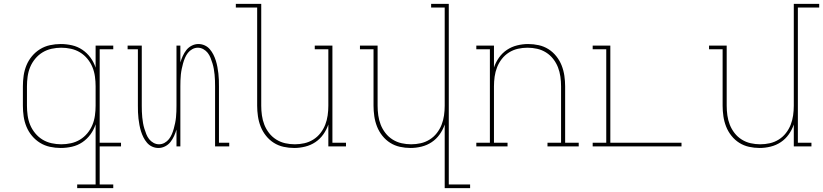

<svg xmlns="http://www.w3.org/2000/svg" viewBox="-20 -755 4244 990"><path d="M296 -11Q321 -11 346 -16.5Q371 -22 392.5 -35Q414 -48 430.5 -68Q447 -88 456.5 -111Q466 -134 469.5 -159.5Q473 -185 473 -210V-310Q473 -335 469.5 -360.5Q466 -386 456.5 -409Q447 -432 430.5 -452Q414 -472 392.5 -485Q371 -498 346 -503.5Q321 -509 296 -509Q271 -509 246 -503.5Q221 -498 199.5 -485Q178 -472 161.5 -452Q145 -432 135.5 -409Q126 -386 122.5 -360.5Q119 -335 119 -310V-210Q119 -185 122.5 -159.5Q126 -134 135.5 -111Q145 -88 161.5 -68Q178 -48 199.5 -35Q221 -22 246 -16.5Q271 -11 296 -11ZM564 215H378V196H473V-114Q464 -86 446.5 -62Q429 -38 404.5 -21.5Q380 -5 351 1.5Q322 8 293 8Q265 8 237.5 2Q210 -4 186.5 -18.5Q163 -33 145 -54.5Q127 -76 116.5 -101.5Q106 -127 102 -154.5Q98 -182 98 -210V-310Q98 -338 102 -365.5Q106 -393 116.5 -418.5Q127 -444 145 -465.5Q163 -487 186.5 -501.5Q210 -516 237.5 -522Q265 -528 293 -528Q322 -528 351 -521.5Q380 -515 404.5 -498.5Q429 -482 446.5 -458Q464 -434 473 -406V-520H564V-501H494V-19H604V0H494V196H564Z M797 8Q780 8 764.5 1Q749 -6 738 -19Q727 -32 719.5 -47Q712 -62 707 -78Q702 -94 699 -110.5Q696 -127 694 -143.5Q692 -160 691.5 -176.5Q691 -193 691 -210V-501H638V-520H711V-210Q711 -195 711.5 -180Q712 -165 713.5 -150Q715 -135 717.5 -120.5Q720 -106 724.5 -91.5Q729 -77 734.5 -63Q740 -49 749 -37.5Q758 -26 771.5 -18.5Q785 -11 800 -11Q815 -11 828.5 -18.5Q842 -26 851 -37.5Q860 -49 866 -63Q872 -77 876 -91.5Q880 -106 883 -120.5Q886 -135 887.5 -150Q889 -165 889.5 -180Q890 -195 890 -210V-520H910V-433Q915 -450 922.5 -466.5Q930 -483 941 -497Q952 -511 968.5 -519.5Q985 -528 1003 -528Q1020 -528 1035.5 -521Q1051 -514 1062 -501Q1073 -488 1080.5 -473Q1088 -458 1093 -442Q1098 -426 1101 -409.5Q1104 -393 1106 -376.5Q1108 -360 1108.5 -343.5Q1109 -327 1109 -310V-19H1162V0H1089V-310Q1089 -325 1088.5 -340Q1088 -355 1086.5 -370Q1085 -385 1082.5 -399.5Q1080 -414 1075.5 -428.5Q1071 -443 1065.5 -457Q1060 -471 1051 -482.5Q1042 -494 1028.5 -501.5Q1015 -509 1000 -509Q985 -509 971.5 -501.5Q958 -494 949 -482.5Q940 -471 934 -457Q928 -443 924 -428.5Q920 -414 917 -399.5Q914 -385 912.5 -370Q911 -355 910.5 -340Q910 -325 910 -310V0H890V-87Q885 -70 877.5 -53.5Q870 -37 859 -23Q848 -9 831.5 -0.5Q815 8 797 8Z M1497 8Q1469 8 1442 2Q1415 -4 1392 -18.5Q1369 -33 1351.5 -55Q1334 -77 1324 -102.5Q1314 -128 1310 -155.5Q1306 -183 1306 -210V-716H1196V-735H1327V-210Q1327 -185 1330.5 -160Q1334 -135 1343 -112Q1352 -89 1367.5 -69Q1383 -49 1404.5 -35.5Q1426 -22 1450.5 -16.5Q1475 -11 1500 -11Q1525 -11 1549.5 -16.5Q1574 -22 1595.5 -35.5Q1617 -49 1632.5 -69Q1648 -89 1657 -112Q1666 -135 1669.5 -160Q1673 -185 1673 -210V-501H1603V-520H1694V-19H1764V0H1673V-113Q1664 -86 1647 -62Q1630 -38 1606 -22Q1582 -6 1553.5 1Q1525 8 1497 8Z M2273 215V-113Q2264 -86 2247 -62Q2230 -38 2206 -22Q2182 -6 2153.5 1Q2125 8 2097 8Q2069 8 2042 2Q2015 -4 1992 -18.5Q1969 -33 1951.5 -55Q1934 -77 1924 -102.5Q1914 -128 1910 -155.5Q1906 -183 1906 -210V-501H1836V-520H1927V-210Q1927 -185 1930.5 -160Q1934 -135 1943 -112Q1952 -89 1967.5 -69Q1983 -49 2004.5 -35.5Q2026 -22 2050.5 -16.5Q2075 -11 2100 -11Q2125 -11 2149.5 -16.5Q2174 -22 2195.5 -35.5Q2217 -49 2232.5 -69Q2248 -89 2257 -112Q2266 -135 2269.5 -160Q2273 -185 2273 -210V-716H2203V-735H2294V196H2404V215Z M2597 0H2436V-19H2506V-501H2436V-520H2527V-407Q2536 -434 2553 -458Q2570 -482 2594 -498Q2618 -514 2646.5 -521Q2675 -528 2703 -528Q2731 -528 2758 -522Q2785 -516 2808 -501.5Q2831 -487 2848.5 -465Q2866 -443 2876 -417.5Q2886 -392 2890 -364.5Q2894 -337 2894 -310V-19H2964V0H2803V-19H2873V-310Q2873 -335 2869.5 -360Q2866 -385 2857 -408Q2848 -431 2832.5 -451Q2817 -471 2795.5 -484.5Q2774 -498 2749.5 -503.5Q2725 -509 2700 -509Q2675 -509 2650.5 -503.5Q2626 -498 2604.5 -484.5Q2583 -471 2567.5 -451Q2552 -431 2543 -408Q2534 -385 2530.5 -360Q2527 -335 2527 -310V-19H2597Z M3036 0V-19H3106V-501H3036V-520H3127V-19H3494V0Z M3897 8Q3869 8 3842 2Q3815 -4 3792 -18.5Q3769 -33 3751.5 -55Q3734 -77 3724 -102.5Q3714 -128 3710 -155.5Q3706 -183 3706 -210V-501H3636V-520H3727V-210Q3727 -185 3730.5 -160Q3734 -135 3743 -112Q3752 -89 3767.5 -69Q3783 -49 3804.5 -35.5Q3826 -22 3850.5 -16.5Q3875 -11 3900 -11Q3925 -11 3949.5 -16.5Q3974 -22 3995.5 -35.5Q4017 -49 4032.5 -69Q4048 -89 4057 -112Q4066 -135 4069.5 -160Q4073 -185 4073 -210V-735H4204V-716H4094V-19H4164V0H4073V-113Q4064 -86 4047 -62Q4030 -38 4006 -22Q3982 -6 3953.5 1Q3925 8 3897 8Z"/></svg>

Font: Iosevka HT Thin Extended
Style: Regular
Weight: 100
Width: 7
Monospace: yes
Designer: Belleve Invis
Foundry: Belleve Invis
Version: Version 32.3.0; ttfautohint (v1.8.4)